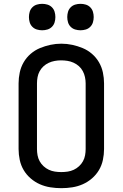

<svg xmlns="http://www.w3.org/2000/svg" viewBox="-20 -974 640 1002"><path d="M300 8Q271 8 242.5 3.5Q214 -1 188 -12.5Q162 -24 140 -43Q118 -62 103.5 -86.5Q89 -111 83 -139.5Q77 -168 77 -196V-539Q77 -567 83 -595.5Q89 -624 103.5 -649Q118 -674 140 -693Q162 -712 188.5 -723Q215 -734 243 -740Q271 -746 300 -746Q329 -746 357 -740Q385 -734 411.5 -723Q438 -712 460 -693Q482 -674 496.5 -649Q511 -624 517 -595.5Q523 -567 523 -539V-196Q523 -168 517 -139.5Q511 -111 496.5 -86.5Q482 -62 460 -43Q438 -24 412 -12.5Q386 -1 357.5 3.5Q329 8 300 8ZM300 -76Q317 -76 333.5 -78.5Q350 -81 365 -88Q380 -95 392.5 -106.5Q405 -118 413 -132.5Q421 -147 424 -163.5Q427 -180 427 -196V-539Q427 -555 423.5 -571.5Q420 -588 412 -603Q404 -618 391.5 -629Q379 -640 363.5 -647Q348 -654 331.5 -656.5Q315 -659 298 -659Q282 -659 265.5 -656Q249 -653 234 -646Q219 -639 207 -628Q195 -617 187 -602.5Q179 -588 176 -571.5Q173 -555 173 -539V-196Q173 -180 176 -163.5Q179 -147 187 -132.5Q195 -118 207.5 -106.5Q220 -95 235 -88Q250 -81 266.5 -78.5Q283 -76 300 -76ZM400 -816Q386 -816 372.5 -820Q359 -824 349 -834Q339 -844 335 -857.5Q331 -871 331 -885Q331 -899 335 -912.5Q339 -926 349 -936Q359 -946 372.5 -950Q386 -954 400 -954Q414 -954 427.5 -950Q441 -946 451 -936Q461 -926 465 -912.5Q469 -899 469 -885Q469 -871 465 -857.5Q461 -844 451 -834Q441 -824 427.5 -820Q414 -816 400 -816ZM200 -816Q186 -816 172.5 -820Q159 -824 149 -834Q139 -844 135 -857.5Q131 -871 131 -885Q131 -899 135 -912.5Q139 -926 149 -936Q159 -946 172.5 -950Q186 -954 200 -954Q214 -954 227.5 -950Q241 -946 251 -936Q261 -926 265 -912.5Q269 -899 269 -885Q269 -871 265 -857.5Q261 -844 251 -834Q241 -824 227.5 -820Q214 -816 200 -816Z"/></svg>

Font: Iosevka Custom Medium Extended
Style: Regular
Weight: 500
Width: 7
Monospace: yes
Designer: Belleve Invis
Foundry: Belleve Invis
Version: Version 11.2.4; ttfautohint (v1.8.4)